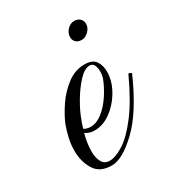

<svg xmlns="http://www.w3.org/2000/svg" viewBox="-119 -513 546 597"><g transform="rotate(-30 154.5 -214.0)"><path d="M112 10Q69 10 51 -19.5Q33 -49 33 -87Q33 -110 38 -132Q43 -154 50 -173Q61 -200 81.5 -230.5Q102 -261 131 -283Q160 -305 194 -305Q222 -305 233 -289.5Q244 -274 244 -251Q244 -247 244 -243.5Q244 -240 243 -235Q240 -208 222 -179Q204 -150 177 -130.5Q150 -111 119 -111Q101 -111 87 -121Q78 -87 78 -59Q78 -36 86.5 -21Q95 -6 113 -6Q134 -6 163.5 -24.5Q193 -43 227.5 -88Q262 -133 298 -211Q298 -212 300 -212Q303 -212 306.5 -209.5Q310 -207 308 -205Q259 -94 204.5 -42Q150 10 112 10ZM114 -127Q136 -127 157 -143.5Q178 -160 195 -185.5Q212 -211 222 -237Q226 -248 226 -262Q226 -275 221.5 -284.5Q217 -294 206 -294Q188 -294 167 -271.5Q146 -249 128 -218.5Q110 -188 101 -163Q98 -156 95.5 -148.5Q93 -141 91 -133Q103 -127 114 -127ZM226 -375Q212 -375 205 -382.5Q198 -390 198 -400Q198 -415 209 -426.5Q220 -438 234 -438Q247 -438 254.5 -430.5Q262 -423 262 -412Q262 -398 250.5 -386.5Q239 -375 226 -375Z"/></g></svg>

Font: Mea Culpa
Style: Regular
Weight: 400
Designer: Robert E. Leuschke
Foundry: Robert E. Leuschke
Version: Version 1.010; ttfautohint (v1.8.3)